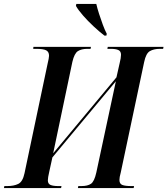

<svg xmlns="http://www.w3.org/2000/svg" viewBox="-49 -951 847 971"><path d="M-29 0 -27 -10H-12Q21 -10 43.5 -21Q66 -32 75 -75L192 -630Q195 -643 197 -653Q199 -663 199 -669Q199 -689 184.5 -696.5Q170 -704 134 -704H119L120 -714H411L409 -704H393Q363 -704 345 -692.5Q327 -681 317 -638L220 -176L540 -560L556 -631Q563 -659 563 -674Q563 -692 549.5 -698Q536 -704 511 -704H494L496 -714H778L776 -704H760Q729 -704 709 -692.5Q689 -681 680 -637L562 -80Q558 -66 556.5 -56.5Q555 -47 555 -41Q555 -21 570 -15.5Q585 -10 614 -10H629L627 0H345L347 -10H363Q394 -10 411 -21.5Q428 -33 438 -78L537 -540L216 -155L200 -82Q193 -52 193 -39Q193 -21 207 -15.5Q221 -10 245 -10H262L260 0ZM479 -771Q453 -791 424 -818Q395 -845 371 -872.5Q347 -900 335 -921L337 -931H438Q443 -909 452 -881Q461 -853 471 -826Q481 -799 491 -780L489 -771Z"/></svg>

Font: Noto Serif Display Condensed SemiBold
Style: Italic
Weight: 600
Width: 3
Italic angle: -12°
Designer: Monotype Design Team
Foundry: Monotype Imaging Inc.
Version: Version 2.009